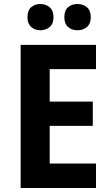

<svg xmlns="http://www.w3.org/2000/svg" viewBox="-20 -938 554 958"><path d="M459 0H83V-714H459V-593H228V-431H443V-310H228V-122H459ZM117 -852Q117 -886 135.5 -902Q154 -918 181 -918Q209 -918 228 -901.5Q247 -885 247 -852Q247 -820 228 -803.5Q209 -787 181 -787Q154 -787 135.5 -803.5Q117 -820 117 -852ZM301 -852Q301 -886 319.5 -902Q338 -918 367 -918Q395 -918 414 -901.5Q433 -885 433 -852Q433 -820 414 -803.5Q395 -787 367 -787Q338 -787 319.5 -803.5Q301 -820 301 -852Z"/></svg>

Font: Noto Sans Gujarati SemiCondensed
Style: Bold
Weight: 700
Width: 4
Designer: Jelle Bosma - Monotype Design Team, Universal Thirst
Foundry: Monotype Imaging Inc.
Version: Version 2.106; ttfautohint (v1.8.4.7-5d5b)